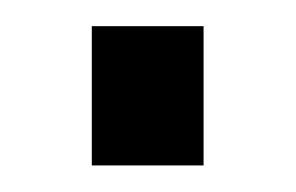

<svg xmlns="http://www.w3.org/2000/svg" viewBox="-20 -410 225 146"><path d="M49.8 -284.2V-390.1H134.8V-284.2Z"/></svg>

Font: Syncopate
Style: Regular
Weight: 300
Width: 7
Designer: Astigmatic (AOETI)
Foundry: Astigmatic (AOETI)
Version: Version 001.000